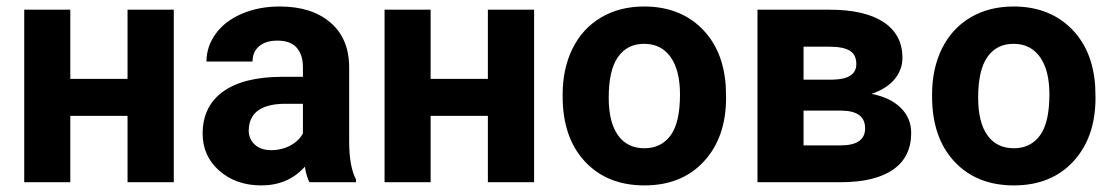

<svg xmlns="http://www.w3.org/2000/svg" viewBox="-20 -558 3408 588"><path d="M512.2 0H370.6V-203.1H195.3V0H54.2V-528.3H195.3V-316.4H370.6V-528.3H512.2Z M927.7 0Q918 -19 913.6 -47.4Q862.3 9.8 780.3 9.8Q702.6 9.8 651.6 -35.2Q600.6 -80.1 600.6 -148.4Q600.6 -232.4 662.8 -277.3Q725.1 -322.3 842.8 -322.8H907.7V-353Q907.7 -389.6 888.9 -411.6Q870.1 -433.6 829.6 -433.6Q793.9 -433.6 773.7 -416.5Q753.4 -399.4 753.4 -369.6H612.3Q612.3 -415.5 640.6 -454.6Q668.9 -493.7 720.7 -515.9Q772.5 -538.1 836.9 -538.1Q934.6 -538.1 991.9 -489Q1049.3 -439.9 1049.3 -351.1V-122.1Q1049.8 -46.9 1070.3 -8.3V0ZM811 -98.1Q842.3 -98.1 868.7 -112.1Q895 -126 907.7 -149.4V-240.2H855Q749 -240.2 742.2 -167L741.7 -158.7Q741.7 -132.3 760.3 -115.2Q778.8 -98.1 811 -98.1Z M1615.7 0H1474.1V-203.1H1298.8V0H1157.7V-528.3H1298.8V-316.4H1474.1V-528.3H1615.7Z M1703.1 -269Q1703.1 -347.7 1733.4 -409.2Q1763.7 -470.7 1820.6 -504.4Q1877.4 -538.1 1952.6 -538.1Q2059.6 -538.1 2127.2 -472.7Q2194.8 -407.2 2202.6 -294.9L2203.6 -258.8Q2203.6 -137.2 2135.7 -63.7Q2067.9 9.8 1953.6 9.8Q1839.4 9.8 1771.2 -63.5Q1703.1 -136.7 1703.1 -262.7ZM1844.2 -258.8Q1844.2 -183.6 1872.6 -143.8Q1900.9 -104 1953.6 -104Q2004.9 -104 2033.7 -143.3Q2062.5 -182.6 2062.5 -269Q2062.5 -342.8 2033.7 -383.3Q2004.9 -423.8 1952.6 -423.8Q1900.9 -423.8 1872.6 -383.5Q1844.2 -343.3 1844.2 -258.8Z M2299.8 0V-528.3H2520.5Q2628.4 -528.3 2686 -490.2Q2743.7 -452.1 2743.7 -380.9Q2743.7 -344.2 2719.5 -315.2Q2695.3 -286.1 2648.9 -270.5Q2705.6 -259.8 2738 -228.3Q2770.5 -196.8 2770.5 -150.9Q2770.5 -77.1 2715.1 -38.6Q2659.7 0 2554.2 0ZM2440.9 -219.2V-112.8H2554.7Q2629.4 -112.8 2629.4 -165Q2629.4 -218.3 2558.1 -219.2ZM2440.9 -314H2528.3Q2602.5 -314.9 2602.5 -361.8Q2602.5 -390.6 2582.3 -402.8Q2562 -415 2520.5 -415H2440.9Z M2834.5 -269Q2834.5 -347.7 2864.7 -409.2Q2895 -470.7 2951.9 -504.4Q3008.8 -538.1 3084 -538.1Q3190.9 -538.1 3258.5 -472.7Q3326.2 -407.2 3334 -294.9L3335 -258.8Q3335 -137.2 3267.1 -63.7Q3199.2 9.8 3085 9.8Q2970.7 9.8 2902.6 -63.5Q2834.5 -136.7 2834.5 -262.7ZM2975.6 -258.8Q2975.6 -183.6 3003.9 -143.8Q3032.2 -104 3085 -104Q3136.2 -104 3165 -143.3Q3193.8 -182.6 3193.8 -269Q3193.8 -342.8 3165 -383.3Q3136.2 -423.8 3084 -423.8Q3032.2 -423.8 3003.9 -383.5Q2975.6 -343.3 2975.6 -258.8Z"/></svg>

Font: RobotoInd
Style: Bold
Weight: 700
Designer: Google
Version: Version 2.001150; 2014